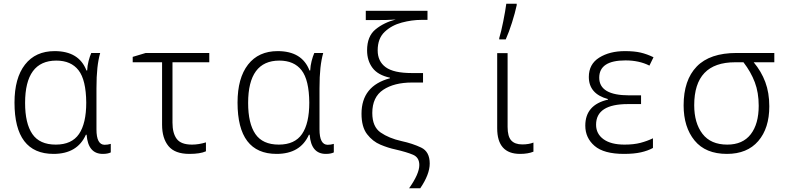

<svg xmlns="http://www.w3.org/2000/svg" viewBox="-20 -818 4240 1033"><path d="M442 -93H446Q454 10 533 10Q560 10 576 2V-44Q560 -39 543 -39Q499 -39 499 -122V-343Q499 -407 504 -452.5Q509 -498 519 -533H471Q463 -515 456.5 -489.5Q450 -464 449 -439H445Q405 -543 274 -543Q171 -543 114.5 -470.5Q58 -398 58 -266Q58 10 268 10Q396 10 442 -93ZM280 -40Q193 -40 154 -97Q115 -154 115 -264Q115 -492 283 -492Q362 -492 402.5 -440Q443 -388 444 -266Q444 -154 405 -97Q366 -40 280 -40Z M1088 -4V-52Q1049 -40 1013 -40Q954 -40 931 -70.5Q908 -101 908 -158V-483H1106V-533H764L694 -512V-483H852V-147Q852 -74 886.5 -32Q921 10 999 10Q1057 10 1088 -4Z M1642 -93H1646Q1654 10 1733 10Q1760 10 1776 2V-44Q1760 -39 1743 -39Q1699 -39 1699 -122V-343Q1699 -407 1704 -452.5Q1709 -498 1719 -533H1671Q1663 -515 1656.5 -489.5Q1650 -464 1649 -439H1645Q1605 -543 1474 -543Q1371 -543 1314.5 -470.5Q1258 -398 1258 -266Q1258 10 1468 10Q1596 10 1642 -93ZM1480 -40Q1393 -40 1354 -97Q1315 -154 1315 -264Q1315 -492 1483 -492Q1562 -492 1602.5 -440Q1643 -388 1644 -266Q1644 -154 1605 -97Q1566 -40 1480 -40Z M2241 195Q2292 120 2292 62Q2292 -2 2246 -24Q2200 -46 2140 -59Q2073 -74 2028 -105Q1983 -136 1983 -210Q1983 -296 2042 -335Q2101 -374 2197 -374H2256V-425H2195Q2098 -425 2055 -456.5Q2012 -488 2012 -547Q2012 -611 2049.5 -646.5Q2087 -682 2141.5 -696.5Q2196 -711 2246 -711H2280V-760H1948V-710H2002Q2037 -710 2058 -710.5Q2079 -711 2109 -713Q2046 -697 2000.5 -660Q1955 -623 1955 -547Q1955 -492 1984 -453Q2013 -414 2078 -400V-397Q1925 -356 1925 -206Q1925 -135 1955 -96Q1985 -57 2027 -39.5Q2069 -22 2107 -14Q2168 0 2202 14.5Q2236 29 2236 70Q2236 117 2181 195Z M2701 -606Q2718 -644 2734.5 -696Q2751 -748 2760 -790V-798H2704Q2699 -760 2687.5 -702.5Q2676 -645 2666 -613V-606ZM2850 -2V-51Q2825 -41 2790 -41Q2750 -41 2730.5 -62.5Q2711 -84 2711 -135V-532H2655V-128Q2655 10 2778 10Q2821 10 2850 -2Z M3493 -22V-74Q3462 -59 3426 -49.5Q3390 -40 3340 -40Q3267 -40 3227 -69Q3187 -98 3187 -147Q3187 -258 3358 -258H3429V-305H3365Q3204 -305 3204 -400Q3204 -493 3345 -493Q3419 -493 3474 -465L3496 -510Q3461 -527 3427 -535Q3393 -543 3342 -543Q3260 -543 3204 -508Q3148 -473 3148 -404Q3148 -313 3251 -285V-282Q3129 -254 3129 -142Q3129 -76 3179 -33Q3229 10 3337 10Q3391 10 3428.5 1.5Q3466 -7 3493 -22Z M4119 -246Q4119 -319 4097.5 -376.5Q4076 -434 4035 -483H4146V-533H3943Q3799 -533 3728.5 -460Q3658 -387 3658 -251Q3658 -134 3717 -62Q3776 10 3891 10Q4000 10 4059.5 -59Q4119 -128 4119 -246ZM3715 -252Q3715 -483 3935 -483H3980Q4020 -431 4041 -375.5Q4062 -320 4062 -249Q4062 -151 4019 -95.5Q3976 -40 3893 -40Q3804 -40 3759.5 -98Q3715 -156 3715 -252Z"/></svg>

Font: Noto Sans Mono UI Light
Style: Regular
Weight: 300
Designer: Monotype Design team
Foundry: Monotype Imaging Inc.
Version: 1.000